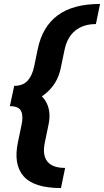

<svg xmlns="http://www.w3.org/2000/svg" viewBox="-20 -731 527 973"><path d="M289 222Q152 222 99.5 162Q47 102 71 -11L89 -97Q99 -143 87 -168Q75 -193 30 -193L52 -296Q96 -296 119.5 -321.5Q143 -347 153 -394L171 -481Q194 -595 272 -653Q350 -711 487 -711L466 -609Q402 -609 361 -575.5Q320 -542 307 -478L287 -382Q274 -322 233.5 -278Q193 -234 122 -207L136 -280Q196 -253 217.5 -206.5Q239 -160 226 -100L207 -8Q194 55 220 87.5Q246 120 310 120Z"/></svg>

Font: Ysabeau Office Black
Style: Italic
Weight: 900
Italic angle: -12°
Designer: Christian Thalmann (Catharsis Fonts)
Version: Version 2.001;gftools[0.9.30]; featfreeze: tnum,lnum,ss02